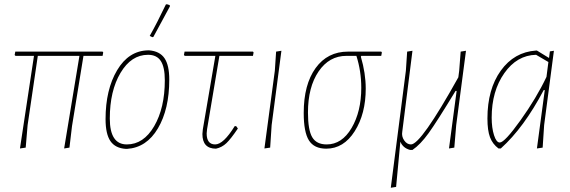

<svg xmlns="http://www.w3.org/2000/svg" viewBox="-20 -695 2686 904"><path d="M74 4 140 -432H53L49 -436L52 -452H463L466 -448L463 -432H373L319 -101L307 0L282 4L354 -432H158L110 -106L101 0Z M761 -674 766 -675 779 -671 780 -665Q757 -622 702 -521L697 -520L685 -526Q719 -586 761 -674ZM677 -458H682Q732 -454 754.5 -421Q777 -388 777 -320Q777 -181 723.5 -90.5Q670 0 578 6H573Q523 3 500 -30.5Q477 -64 477 -134Q477 -273 531.5 -364.5Q586 -456 677 -458ZM677 -437Q598 -437 547.5 -352Q497 -267 497 -137Q497 -15 577 -15Q656 -15 706 -101Q756 -187 756 -317Q756 -379 737 -408Q718 -437 677 -437Z M997 5Q933 5 933 -64L935 -86L994 -432H850L846 -436L849 -452H1171L1174 -448L1171 -432H1013L955 -87L953 -67Q953 -15 993 -15Q1032 -15 1085 -101H1092L1100 -90Q1067 -41 1046 -21Q1025 -1 997 5Z M1305 -456 1259 -106 1252 0 1225 4 1274 -362 1280 -452Z M1516 5Q1459 5 1434.5 -34Q1410 -73 1410 -163Q1410 -297 1466 -374.5Q1522 -452 1619 -452H1775L1778 -448L1775 -432H1681L1679 -428Q1702 -350 1702 -278Q1702 -159 1650 -77Q1598 5 1516 5ZM1518 -15Q1590 -15 1635.5 -92.5Q1681 -170 1681 -282Q1681 -360 1658 -432H1611Q1530 -432 1480 -358.5Q1430 -285 1430 -165Q1430 -83 1450 -49Q1470 -15 1518 -15Z M1874 -75Q1870 -53 1883 -34Q1896 -15 1915 -15Q1962 -15 2138 -331L2142 -362L2149 -452L2174 -456L2128 -106L2119 0L2094 4L2130 -267H2125Q2037 -122 1998 -68Q1959 -14 1922 11H1911Q1877 2 1865 -28L1845 185L1820 189L1891 -362L1897 -452L1922 -456Z M2327 4Q2299 -17 2287 -49Q2275 -81 2275 -137Q2275 -275 2338 -362.5Q2401 -450 2504 -457H2508L2565 -422L2569 -453L2588 -456L2542 -106L2535 0L2508 4L2545 -271H2540Q2447 -94 2338 4ZM2295 -141Q2295 -93 2306 -58.5Q2317 -24 2333 -24Q2356 -24 2431 -129Q2506 -234 2553 -333L2562 -403L2504 -437Q2414 -435 2354.5 -350.5Q2295 -266 2295 -141Z"/></svg>

Font: Alegreya Sans Thin
Style: Italic
Weight: 100
Italic angle: -7°
Designer: Juan Pablo del Peral
Foundry: Huerta Tipografica
Version: Version 2.007